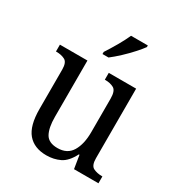

<svg xmlns="http://www.w3.org/2000/svg" viewBox="-182 -889 953 1021"><g transform="rotate(30 294.5 -378.0)"><path d="M252 10Q177 10 137.5 -36.5Q98 -83 98 -186V-427Q98 -471 76.5 -482.5Q55 -494 24 -494H21V-536H190V-190Q190 -124 209.5 -88.5Q229 -53 284 -53Q344 -53 371 -98Q398 -143 398 -216V-422Q398 -470 376.5 -482Q355 -494 324 -494H321V-536H489V-109Q489 -64 511.5 -53Q534 -42 564 -42H567V0H417L404 -81H400Q372 -26 334.5 -8Q297 10 252 10ZM242 -619Q263 -651 286.5 -691.5Q310 -732 325 -766H428V-756Q416 -739 390.5 -710.5Q365 -682 334.5 -653.5Q304 -625 279 -606H242Z"/></g></svg>

Font: Noto Serif Myanmar SemiCondensed
Style: Regular
Weight: 400
Width: 4
Designer: Ben Mitchell and the Monotype Design Team
Foundry: Monotype Imaging Inc.
Version: Version 2.106; ttfautohint (v1.8.4.7-5d5b)